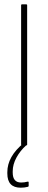

<svg xmlns="http://www.w3.org/2000/svg" viewBox="-20 -675 223 891"><path d="M82 0Q78 0 78 -4V-651Q78 -655 82 -655H101Q106 -655 106 -651V-4Q106 0 101 0ZM76 196Q14 196 14 130V124Q14 51 90 -11L101 -5V0Q74 24 56.5 56Q39 88 39 120V126Q39 172 78 172Q93 172 108 168Q113 167 113 171V188Q113 191 109 192Q94 196 76 196Z"/></svg>

Font: Sofia Sans Cond ExtraLight
Style: Regular
Weight: 200
Width: 3
Designer: Botio Nikoltchev, Ani Petrova
Foundry: lettersoup
Version: Version 4.100; ttfautohint (v1.8.3)